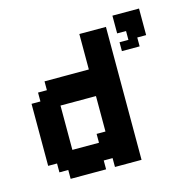

<svg xmlns="http://www.w3.org/2000/svg" viewBox="-91 -684 775 775"><g transform="rotate(-15 296.5 -296.5)"><path d="M444.4 -481.5H481.5V-518.5H444.4V-592.6H555.6V-481.5H518.5V-444.4H444.4ZM407.4 -555.6V0H296.3V-37H259.3V0H111.1V-37H74.1V-74.1H37V-333.3H74.1V-370.4H111.1V-407.4H296.3V-555.6ZM259.3 -148.1H296.3V-296.3H148.1V-111.1H259.3Z"/></g></svg>

Font: Jersey 15
Style: Regular
Weight: 400
Designer: Sarah Cadigan-Fried
Version: Version 1.001; ttfautohint (v1.8.4.7-5d5b)